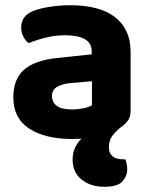

<svg xmlns="http://www.w3.org/2000/svg" viewBox="-20 -516 575 735"><path d="M250 -496Q302 -496 344.5 -485.5Q387 -475 417 -453Q447 -431 463.5 -397Q480 -363 480 -317V-91Q480 -68 468.5 -53Q457 -38 440 -27Q420 -10 408.5 6Q397 22 397 48Q397 94 453 94H460Q463 102 465 111.5Q467 121 467 132Q467 158 448.5 178.5Q430 199 380 199Q327 199 292.5 171.5Q258 144 258 95Q258 68 268 48Q278 28 292 15Q284 15 274.5 15.5Q265 16 256 16Q153 16 92 -23.5Q31 -63 31 -144Q31 -213 72 -249Q113 -285 198 -294L331 -308V-319Q331 -351 305 -366Q279 -381 230 -381Q192 -381 155.5 -372Q119 -363 90 -351Q78 -359 69.5 -375.5Q61 -392 61 -411Q61 -455 107 -474Q136 -485 174.5 -490.5Q213 -496 250 -496ZM256 -97Q278 -97 299.5 -101.5Q321 -106 332 -113V-205L250 -198Q218 -195 198.5 -183.5Q179 -172 179 -149Q179 -125 197 -111Q215 -97 256 -97Z"/></svg>

Font: Baloo Bhai 2
Style: Bold
Weight: 700
Designer: Supriya Tembe, Noopur Datye and Ek Type
Foundry: Ek Type
Version: Version 1.640;PS 1.000;hotconv 16.6.51;makeotf.lib2.5.65220;